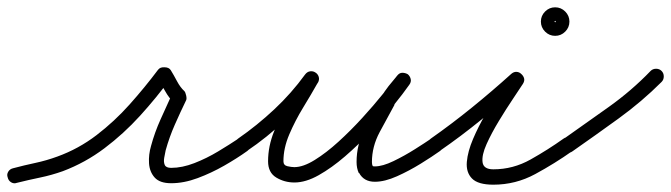

<svg xmlns="http://www.w3.org/2000/svg" viewBox="-34 -473 1835 525"><path d="M12 27Q4 30 -3.5 25.5Q-11 21 -13 12Q-16 4 -11.5 -3.5Q-7 -11 2 -13Q32 -21 62.5 -27.5Q93 -34 123 -45Q181 -66 230 -103.5Q279 -141 320.5 -187.5Q362 -234 398 -282Q404 -290 416 -289Q428 -289 433 -281Q441 -268 450 -251Q459 -234 470 -224Q473 -221 475 -212Q477 -203 475 -199Q459 -166 444 -132Q429 -98 419 -62Q417 -53 415 -41.5Q413 -30 416.5 -22Q420 -14 434 -14Q464 -14 497.5 -27Q531 -40 562.5 -59Q594 -78 618 -94Q618 -94 618 -94Q618 -94 618 -94Q625 -99 633.5 -97.5Q642 -96 647 -89Q652 -82 650.5 -73.5Q649 -65 642 -60Q614 -40 579 -20Q544 0 506.5 14Q469 28 434 28Q403 28 389 12.5Q375 -3 373.5 -26.5Q372 -50 379 -74Q389 -111 405 -146.5Q421 -182 437 -217Q438 -219 439.5 -215Q441 -211 442 -205Q443 -200 443.5 -195.5Q444 -191 442 -192Q428 -205 417.5 -224Q407 -243 397 -259Q395 -263 401 -264.5Q407 -266 415 -266Q423 -266 429 -263.5Q435 -261 432 -258Q394 -206 349 -156.5Q304 -107 251.5 -67.5Q199 -28 138 -5Q107 6 75.5 12.5Q44 19 12 27Q12 27 12 27Q12 27 12 27Z M612 -65Q607 -72 608.5 -80.5Q610 -89 617 -94Q669 -130 716 -174Q763 -218 800 -269Q806 -277 814 -278Q822 -279 828 -275Q835 -271 837.5 -263Q840 -255 835 -247Q817 -215 795 -179Q773 -143 757 -105.5Q741 -68 741 -32Q741 -21 752 -18.5Q763 -16 771 -16Q795 -16 826.5 -35.5Q858 -55 891.5 -85.5Q925 -116 956.5 -150.5Q988 -185 1012.5 -215.5Q1037 -246 1051 -265Q1057 -273 1065.5 -273.5Q1074 -274 1080 -269Q1086 -264 1088.5 -256Q1091 -248 1084 -240Q1074 -227 1063 -214Q1052 -201 1044 -187Q1044 -187 1044 -187Q1045 -187 1045 -187Q1025 -151 1004 -111.5Q983 -72 983 -30Q983 -23 985 -20Q985 -20 985 -20Q984 -20 984 -20Q985 -20 986 -18Q987 -16 986 -17Q984 -19 984 -19Q987 -18 991 -18Q1012 -18 1042 -32.5Q1072 -47 1100.5 -65Q1129 -83 1145 -94Q1145 -94 1145 -94Q1145 -94 1145 -94Q1152 -99 1160.5 -97.5Q1169 -96 1174 -89Q1179 -82 1177.5 -73.5Q1176 -65 1169 -60Q1148 -45 1116.5 -25.5Q1085 -6 1051.5 9Q1018 24 991 24Q961 24 948 0Q948 0 947 0Q947 0 947 0Q941 -13 941 -30Q941 -78 963.5 -122Q986 -166 1007 -207Q1007 -207 1008 -207Q1008 -207 1008 -207Q1017 -223 1028.5 -237.5Q1040 -252 1052 -266Q1058 -274 1066 -274Q1074 -274 1081 -270Q1087 -265 1089 -257Q1091 -249 1085 -241Q1069 -218 1041.5 -184Q1014 -150 980 -113.5Q946 -77 909.5 -45.5Q873 -14 837.5 6Q802 26 771 26Q744 26 721.5 12.5Q699 -1 699 -32Q699 -73 715.5 -114Q732 -155 755.5 -194Q779 -233 799 -267Q804 -276 812 -276.5Q820 -277 827 -273Q834 -269 837 -261Q840 -253 834 -245Q795 -191 745.5 -144Q696 -97 641 -60Q634 -55 625.5 -56.5Q617 -58 612 -65Z M1168 -60Q1161 -55 1152.5 -56.5Q1144 -58 1139 -65Q1134 -72 1135.5 -80.5Q1137 -89 1144 -94Q1201 -134 1256.5 -179Q1312 -224 1364 -271Q1371 -277 1378.5 -276.5Q1386 -276 1391 -271Q1397 -266 1399 -259Q1401 -252 1396 -244Q1387 -230 1368.5 -202.5Q1350 -175 1330 -142Q1310 -109 1296.5 -79Q1283 -49 1285.5 -29.5Q1288 -10 1315 -10Q1369 -10 1417 -37Q1465 -64 1507 -94Q1507 -94 1507 -94Q1507 -94 1507 -94Q1514 -99 1522.5 -97.5Q1531 -96 1536 -89Q1541 -82 1539.5 -73.5Q1538 -65 1531 -60Q1483 -26 1429.5 3Q1376 32 1315 32Q1273 32 1256.5 15Q1240 -2 1242.5 -30.5Q1245 -59 1259.5 -93Q1274 -127 1293.5 -160.5Q1313 -194 1331.5 -222Q1350 -250 1360 -266Q1365 -274 1373 -273Q1381 -272 1387 -266Q1394 -261 1396.5 -253Q1399 -245 1392 -239Q1339 -192 1282.5 -146Q1226 -100 1168 -60Q1168 -60 1168 -60Q1168 -60 1168 -60ZM1481 -414Q1481 -415 1483 -413Q1485 -411 1484 -411Q1483 -411 1485 -413Q1487 -415 1487 -414Q1487 -413 1485 -415Q1483 -417 1484 -417Q1485 -417 1483 -415Q1481 -413 1481 -414ZM1445 -414Q1445 -430 1456.5 -441.5Q1468 -453 1484 -453Q1500 -453 1511.5 -441.5Q1523 -430 1523 -414Q1523 -398 1511.5 -386.5Q1500 -375 1484 -375Q1468 -375 1456.5 -386.5Q1445 -398 1445 -414Z M1502 -63Q1497 -71 1498.5 -79.5Q1500 -88 1507 -93Q1568 -136 1630.5 -180.5Q1693 -225 1745 -279Q1745 -279 1745 -279Q1745 -279 1745 -279Q1751 -285 1760 -285Q1769 -285 1775 -279Q1781 -273 1781 -264Q1781 -255 1775 -249Q1721 -195 1657.5 -149Q1594 -103 1531 -59Q1524 -54 1515.5 -55Q1507 -56 1502 -63Z"/></svg>

Font: FRB American Cursive Medium
Style: Italic
Weight: 500
Italic angle: -25°
Version: Version 2.0;Modular Font Editor K font №1